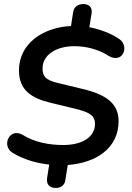

<svg xmlns="http://www.w3.org/2000/svg" viewBox="-20 -809 653 952"><path d="M343 -751 332 -680C190 -673 74 -591 74 -460C74 -362 136 -322 232 -299L340 -273C421 -254 451 -239 451 -194C451 -131 390 -90 294 -90C223 -90 153 -103 91 -141C27 -177 -15 -86 43 -51C95 -19 159 0 224 7L214 70C208 105 225 123 257 123C282 123 301 109 304 84L316 9C456 -1 568 -74 568 -208C568 -294 509 -340 389 -368L282 -394C222 -408 191 -418 191 -470C191 -536 257 -580 349 -580C407 -580 469 -564 517 -533C589 -489 623 -580 572 -615C528 -645 475 -664 423 -674L434 -741C440 -774 419 -789 393 -789C366 -789 347 -774 343 -751Z"/></svg>

Font: SN Pro Semibold
Style: Italic
Weight: 600
Italic angle: -9°
Designer: Tobias Whetton
Foundry: Supernotes
Version: Version 1.001;Glyphs 3.2 (3249)